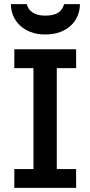

<svg xmlns="http://www.w3.org/2000/svg" viewBox="-20 -916 441 936"><path d="M351.1 0H49.8V-91.8H143.1V-584H49.8V-675.8H351.1V-584H256.8V-91.8H351.1ZM369.6 -896Q369.6 -867.2 359.1 -840.6Q348.6 -814 327.6 -793.5Q306.6 -772.9 274.9 -760.5Q243.2 -748 200.2 -748Q159.2 -748 127.9 -760.5Q96.7 -772.9 75.7 -793.5Q54.7 -814 43.9 -840.6Q33.2 -867.2 33.2 -896H110.4Q117.2 -868.7 140.4 -854.2Q163.6 -839.8 200.2 -839.8Q241.7 -839.8 263.7 -854.2Q285.6 -868.7 292.5 -896Z"/></svg>

Font: Clear Sans Medium
Style: Regular
Weight: 500
Foundry: Intel Corporation
Version: Version 1.00